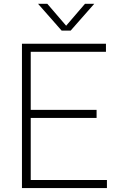

<svg xmlns="http://www.w3.org/2000/svg" viewBox="-20 -964 604 984"><path d="M92.5 0V-740H523V-698.5H137.5V-41.5H528V0ZM123.5 -359.5V-401H475V-359.5ZM296 -807 175 -944.5H222.5L326 -824H312L415.5 -944.5H463L342 -807Z"/></svg>

Font: Encode Sans SC ExtraLight
Style: Regular
Weight: 250
Designer: Multiple Designers
Foundry: Impallari Type
Version: Version 3.002